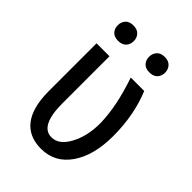

<svg xmlns="http://www.w3.org/2000/svg" viewBox="-213 -804 907 907"><g transform="rotate(45 240.5 -350.5)"><path d="M152.8 -528.3V-214.4Q152.8 -63.5 229.5 -63.5Q279.3 -63.5 312.7 -125.7Q346.2 -188 346.2 -274.4Q343.8 -386.2 294.9 -528.3H384.8Q432.1 -414.1 432.1 -274.4Q432.1 -145 378.4 -67.6Q324.7 9.8 233.4 9.8Q151.4 9.8 109.1 -44.9Q66.9 -99.6 66.4 -206.1V-528.3ZM76.7 -659.7Q76.7 -681.6 90.1 -696.5Q103.5 -711.4 129.9 -711.4Q156.2 -711.4 169.9 -696.5Q183.6 -681.6 183.6 -659.7Q183.6 -637.7 169.9 -623Q156.2 -608.4 129.9 -608.4Q103.5 -608.4 90.1 -623Q76.7 -637.7 76.7 -659.7ZM286.6 -658.7Q286.6 -680.7 300 -695.8Q313.5 -710.9 339.8 -710.9Q366.2 -710.9 379.9 -695.8Q393.6 -680.7 393.6 -658.7Q393.6 -636.7 379.9 -622.1Q366.2 -607.4 339.8 -607.4Q313.5 -607.4 300 -622.1Q286.6 -636.7 286.6 -658.7Z"/></g></svg>

Font: Roboto Condensed
Style: Regular
Weight: 400
Designer: Google
Version: Version 2.001047; 2015